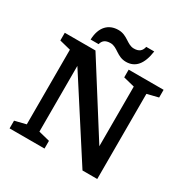

<svg xmlns="http://www.w3.org/2000/svg" viewBox="-200 -1082 1218 1252"><g transform="rotate(30 408.5 -455.5)"><path d="M269 -766C276 -794 294 -811 334 -811C386 -811 412 -755 480 -755C551 -755 593 -805 607 -906H547C540 -874 522 -856 482 -856C430 -856 404 -911 336 -911C263 -911 212 -863 209 -766ZM41 -58V0H304V-58L220 -79V-574L590 0H701V-641L785 -662V-720H522V-662L606 -641V-192L272 -720H41V-662L125 -641V-79Z"/></g></svg>

Font: Domine
Style: Bold
Weight: 700
Designer: Pablo Impallari, Rodrigo Fuenzalida, Brenda Gallo
Foundry: Pablo Impallari, Rodrigo Fuenzalida, Brenda Gallo
Version: Version 2.000